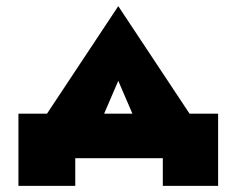

<svg xmlns="http://www.w3.org/2000/svg" viewBox="-20 -515 775 625"><path d="M510 0H225V90H40V-145H133L365 -495L597 -145H690V90H510ZM365 -252 319 -145H411Z"/></svg>

Font: Jost* Black
Style: Regular
Weight: 900
Version: Version 3.7